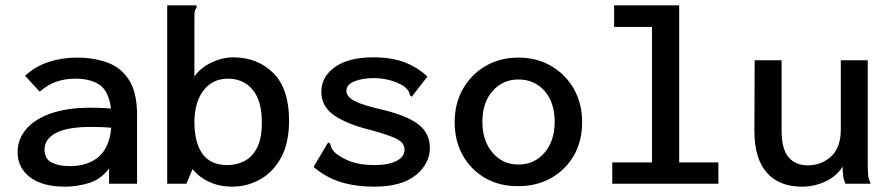

<svg xmlns="http://www.w3.org/2000/svg" viewBox="-20 -689 3340 720"><path d="M224 11Q139 11 92.5 -24.5Q46 -60 46 -118Q46 -167 78.5 -205Q111 -243 172 -264Q233 -285 317 -285Q333 -285 353.5 -284.5Q374 -284 396 -282Q388 -347 354 -370.5Q320 -394 263 -394Q225 -394 192 -383Q159 -372 129 -345L74 -405Q114 -441 163.5 -457Q213 -473 268 -473Q333 -473 384 -454Q435 -435 464.5 -388Q494 -341 494 -258V0H389V-57Q359 -17 314.5 -3Q270 11 224 11ZM147 -128Q147 -93 174 -79.5Q201 -66 241 -66Q310 -66 350.5 -101.5Q391 -137 397 -210Q377 -212 356 -212.5Q335 -213 319 -213Q233 -213 190 -190.5Q147 -168 147 -128Z M851 11Q804 11 765.5 -6.5Q727 -24 702 -55L679 0H607V-669H717V-660Q712 -654 710.5 -647Q709 -640 709 -623V-402Q732 -435 773 -454.5Q814 -474 856 -474Q948 -473 1006 -414Q1064 -355 1064 -237Q1064 -153 1034 -98Q1004 -43 955 -16Q906 11 851 11ZM833 -70Q867 -70 896.5 -85Q926 -100 944 -135Q962 -170 962 -230Q962 -311 927.5 -352.5Q893 -394 835 -394Q778 -394 744 -351Q710 -308 709 -232Q709 -155 739 -112.5Q769 -70 833 -70Z M1382 11Q1313 11 1257 -6.5Q1201 -24 1156 -63L1205 -146L1211 -155L1218 -150Q1220 -142 1223 -134.5Q1226 -127 1238 -115Q1264 -94 1299 -82Q1334 -70 1384 -70Q1437 -70 1467 -85.5Q1497 -101 1497 -127Q1497 -153 1469 -167.5Q1441 -182 1372 -201Q1284 -222 1234.5 -255.5Q1185 -289 1185 -345Q1185 -401 1236 -437.5Q1287 -474 1380 -474Q1447 -474 1495.5 -456Q1544 -438 1583 -402L1530 -334L1524 -326L1517 -332Q1516 -340 1512.5 -346.5Q1509 -353 1497 -364Q1473 -380 1443 -388Q1413 -396 1382 -396Q1339 -396 1309 -384Q1279 -372 1279 -348Q1279 -327 1309.5 -310.5Q1340 -294 1417 -277Q1510 -254 1551 -221Q1592 -188 1592 -135Q1592 -75 1539 -32Q1486 11 1382 11Z M1924 9Q1855 10 1801 -20.5Q1747 -51 1716 -105.5Q1685 -160 1685 -231Q1685 -301 1716 -355.5Q1747 -410 1801 -441.5Q1855 -473 1924 -473Q1993 -473 2047 -441.5Q2101 -410 2132 -355.5Q2163 -301 2163 -231Q2163 -160 2132 -106Q2101 -52 2047 -21.5Q1993 9 1924 9ZM1924 -72Q1984 -72 2022 -116.5Q2060 -161 2060 -232Q2060 -305 2022 -348Q1984 -391 1924 -391Q1866 -391 1827.5 -348Q1789 -305 1789 -232Q1789 -161 1827 -116.5Q1865 -72 1924 -72Z M2276 0V-80H2425V-588H2283V-669H2527V-80H2674V0Z M2987 11Q2902 11 2855.5 -41.5Q2809 -94 2809 -198L2810 -463H2911V-199Q2911 -130 2937 -99.5Q2963 -69 3010 -69Q3060 -69 3096.5 -102Q3133 -135 3133 -204V-463H3234V-73Q3234 -53 3235.5 -35Q3237 -17 3245 0H3151Q3143 -16 3141.5 -32Q3140 -48 3140 -64Q3116 -27 3074.5 -8Q3033 11 2987 11Z"/></svg>

Font: Inconsolata SemiExpanded SemiBold
Style: Regular
Weight: 600
Width: 6
Monospace: yes
Designer: Raph Levien, Cyreal, Brenton Simpson
Foundry: Raph Levien, Cyreal, Google
Version: Version 3.001; ttfautohint (v1.8.2.53-6de2)